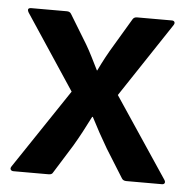

<svg xmlns="http://www.w3.org/2000/svg" viewBox="-42 -534 568 576"><g transform="rotate(5 242.0 -246.0)"><path d="M19 0Q13 0 10.5 -4Q8 -8 12 -14L172 -253L23 -478Q15 -492 30 -492H137Q146 -492 150 -485L203 -398Q213 -381 222.5 -362Q232 -343 242 -323H243Q253 -344 263.5 -363.5Q274 -383 285 -401L335 -485Q339 -492 348 -492H453Q459 -492 461 -488Q463 -484 459 -478L311 -255L472 -14Q476 -8 474 -4Q472 0 466 0H359Q349 0 345 -7L292 -92Q266 -136 242 -183H240Q228 -159 216 -136.5Q204 -114 191 -92L138 -7Q135 0 125 0Z"/></g></svg>

Font: Sofia Sans Semi Condensed
Style: Bold
Weight: 700
Designer: Botio Nikoltchev, Ani Petrova
Foundry: lettersoup
Version: Version 4.100; ttfautohint (v1.8.4.7-5d5b)